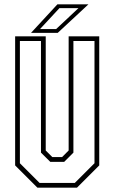

<svg xmlns="http://www.w3.org/2000/svg" viewBox="-20 -868 529 888"><path d="M153 0 50 -103V-700H191.5V-172L222 -141.5H267L297.5 -172V-700H439V-103L336 0ZM163 -22H326L417 -113V-678.5H319.5V-162L277 -119.5H212.5L169.5 -162V-678.5H72V-113ZM123.5 -716 245.5 -848H389L247 -716ZM165 -733.5H239.5L343 -830.5H255Z"/></svg>

Font: Tourney Condensed ExtraLight
Style: Regular
Weight: 200
Width: 3
Designer: Tyler Finck
Foundry: Etcetera Type Co
Version: Version 1.010; ttfautohint (v1.8.3)